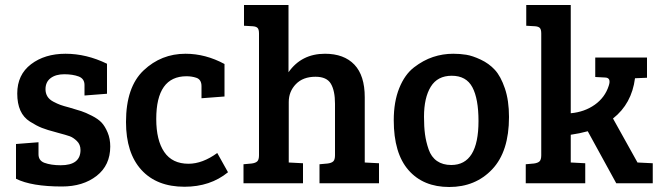

<svg xmlns="http://www.w3.org/2000/svg" viewBox="-20 -733 2646 768"><path d="M295 -427Q271 -436 237 -436Q203 -436 182.5 -420.5Q162 -405 162 -376Q162 -360 169.5 -347.5Q177 -335 193 -326.5Q209 -318 221.5 -313.5Q234 -309 257 -303Q288 -294 305 -288.5Q322 -283 347.5 -270Q373 -257 386.5 -242.5Q400 -228 410.5 -203Q421 -178 421 -147Q421 -72 366.5 -29.5Q312 13 228 13Q106 13 44 -18V-157L134 -164V-116Q134 -91 157 -82Q184 -72 223 -72Q302 -72 302 -133Q302 -155 287.5 -169Q273 -183 259 -188Q245 -193 211 -202Q206 -203 204 -204Q169 -213 147.5 -221.5Q126 -230 100 -246.5Q74 -263 61.5 -291Q49 -319 49 -359Q49 -434 104 -476Q159 -518 242 -518Q326 -518 408 -478V-358L318 -351V-393Q318 -418 295 -427Z M734 -78Q790 -78 849 -121L892 -44Q821 14 718 14Q607 14 545.5 -53.5Q484 -121 484 -245Q484 -385 554.5 -451.5Q625 -518 722 -518Q802 -518 878 -477V-347L786 -340V-388Q786 -415 765 -422Q747 -428 726 -428Q605 -428 605 -257Q605 -172 637 -125Q669 -78 734 -78Z M1016 -112V-599Q1016 -615 1010.5 -621Q1005 -627 991 -628L956 -630V-713H1134V-444Q1186 -518 1280 -518Q1356 -518 1397.5 -474.5Q1439 -431 1439 -344V-83L1496 -80V0H1258V-76L1291 -79Q1306 -81 1313 -87.5Q1320 -94 1320 -112V-318Q1320 -370 1303.5 -398Q1287 -426 1242 -426Q1192 -426 1163.5 -396.5Q1135 -367 1135 -325V-83L1192 -80V0H954V-76L987 -79Q1002 -81 1009 -87.5Q1016 -94 1016 -112Z M1785 -73Q1894 -73 1894 -249Q1894 -338 1869.5 -384Q1845 -430 1787 -430Q1730 -430 1703 -386Q1676 -342 1676 -266Q1676 -226 1680 -196Q1684 -166 1694.5 -135.5Q1705 -105 1728 -89Q1751 -73 1785 -73ZM1555 -252Q1555 -326 1577 -380.5Q1599 -435 1636 -463.5Q1673 -492 1712 -505Q1751 -518 1793 -518Q1820 -518 1845 -514Q1870 -510 1903 -494.5Q1936 -479 1959.5 -453.5Q1983 -428 1999.5 -379.5Q2016 -331 2016 -265Q2016 -127 1949 -56Q1882 15 1777 15Q1673 15 1614 -52.5Q1555 -120 1555 -252Z M2145 -112V-599Q2145 -615 2139.5 -621Q2134 -627 2120 -628L2085 -630V-713H2263V-280Q2318 -285 2359 -314Q2400 -343 2415 -390Q2426 -423 2399 -423L2361 -425V-503H2568V-422L2520 -420Q2507 -318 2432 -259L2530 -83L2591 -80V0H2445L2331 -208Q2298 -199 2263 -194V-83H2264L2321 -80V0H2083V-76L2116 -79Q2131 -81 2138 -87.5Q2145 -94 2145 -112Z"/></svg>

Font: Bree Serif
Style: Regular
Weight: 400
Designer: Veronika Burian, Jos Scaglione
Foundry: TypeTogether
Version: Version 1.001